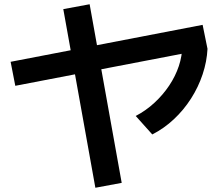

<svg xmlns="http://www.w3.org/2000/svg" viewBox="-20 -812 1040 904"><path d="M52 -408 30 -521 934 -695 957 -582ZM429 72 278 -769 402 -792 553 49ZM619 -266Q667 -291 707 -328Q747 -365 776.5 -409Q806 -453 822 -501Q838 -549 838 -597L957 -582Q954 -522 934 -462Q914 -402 879.5 -348Q845 -294 798.5 -250.5Q752 -207 697 -179Z"/></svg>

Font: M PLUS 2 SemiBold
Style: Regular
Weight: 600
Designer: Coji Morishita
Foundry: UNDERFOREST DESIGN
Version: Version 1.001